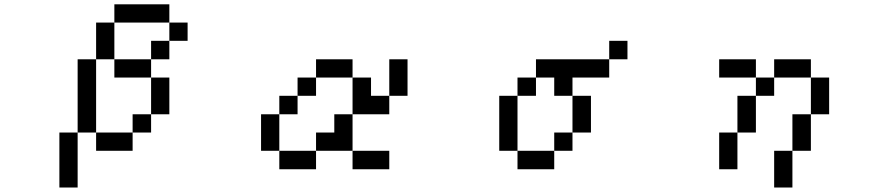

<svg xmlns="http://www.w3.org/2000/svg" viewBox="-20 -712 4040 873"><path d="M750 -526.4V-609.4H833V-526.4ZM750 -526.4V-442.4H667V-526.4ZM667 -192.4V-359.4H750V-192.4ZM667 -192.4V-109.4H583V-192.4ZM750 -609.4H500V-692.4H750ZM667 -359.4H500V-442.4H667ZM500 -442.4H417V-609.4H500ZM583 -109.4V-26.4H417V-109.4ZM417 -109.4H333V-442.4H417ZM333 -109.4V140.6H250V-109.4Z M1167 -26.4V-192.4H1250V-276.4H1333V-359.4H1417V-442.4H1583V-359.4H1667V-276.4H1750V-442.4H1833V-276.4H1750V-192.4H1583V-359.4H1417V-276.4H1333V-192.4H1250V-26.4H1417V-109.4H1500V-192.4H1583V-26.4H1417V57.6H1250V-26.4ZM1583 -26.4H1750V57.6H1583Z M2250 -26.4V-276.4H2333V-359.4H2417V-442.4H2750V-359.4H2583V-276.4H2667V-109.4H2583V-276.4H2500V-359.4H2417V-276.4H2333V-26.4H2500V-109.4H2583V-26.4H2500V57.6H2333V-26.4ZM2750 -442.4V-526.4H2833V-442.4Z M3250 -359.4V-442.4H3417V-359.4ZM3250 57.6V-109.4H3333V-276.4H3417V-109.4H3333V57.6ZM3583 -26.4V-192.4H3667V-26.4ZM3583 -26.4V140.6H3500V-26.4ZM3417 -276.4V-359.4H3500V-276.4ZM3667 -192.4V-359.4H3500V-442.4H3667V-359.4H3750V-192.4Z"/></svg>

Font: KH Dot kagurazaka 12
Style: Regular
Weight: 400
Designer: Original version for X68000 by Keitarou Hiraki (http://hp.vector.co.jp/authors/VA000874/) / TrueType conversion by Homem
Version: Version 1.00.20150527